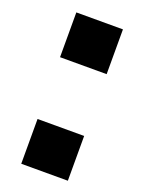

<svg xmlns="http://www.w3.org/2000/svg" viewBox="-116 -634 509 689"><g transform="rotate(20 138.5 -289.0)"><path d="M232 -407H54V-578H232ZM232 0H54V-171H232Z"/></g></svg>

Font: Ulagadi Sans
Style: Bold
Weight: 700
Designer: Ninad Kale (Devanagari), Jonny Pinhorn (Latin)
Foundry: Indian Type Foundry
Version: Version 3.01;March 29, 2020;FontCreator 12.0.0.2522 64-bit; 